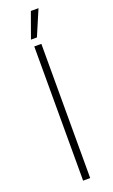

<svg xmlns="http://www.w3.org/2000/svg" viewBox="-172 -931 568 968"><g transform="rotate(-20 112.5 -447.0)"><path d="M179 -894H138L89 -758H121ZM93 0H131V-720H93Z"/></g></svg>

Font: Fixel Display ExtraLight
Style: Regular
Weight: 200
Designer: AlfaBravo + MacPaw
Foundry: Kyrylo Tkachov, Marchela Mozhyna, Serhii Makarenko, Maria Weinstein, Zakhar Kryvoshyya
Version: Version 1.211